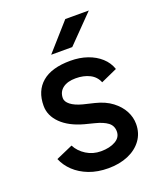

<svg xmlns="http://www.w3.org/2000/svg" viewBox="-133 -785 739 882"><g transform="rotate(-20 236.5 -344.0)"><path d="M245 12Q192 12 150.5 -4Q109 -20 80.5 -47Q52 -74 38 -108L120 -144Q136 -113 168 -93Q200 -73 239 -73Q282 -73 310 -89Q338 -105 338 -134Q338 -162 317 -178Q296 -194 256 -204L209 -216Q139 -235 100.5 -273Q62 -311 62 -359Q62 -432 109 -472Q156 -512 248 -512Q293 -512 330.5 -499Q368 -486 394.5 -462Q421 -438 432 -405L352 -369Q340 -399 311 -413.5Q282 -428 243 -428Q203 -428 180 -410.5Q157 -393 157 -362Q157 -345 176.5 -329.5Q196 -314 234 -304L288 -291Q337 -279 369 -254.5Q401 -230 417 -199.5Q433 -169 433 -136Q433 -91 408.5 -57.5Q384 -24 341.5 -6Q299 12 245 12ZM175 -568 292 -700H407L278 -568Z"/></g></svg>

Font: Figtree Light Medium
Style: Regular
Weight: 500
Version: Version 2.001;gftools[0.9.30]